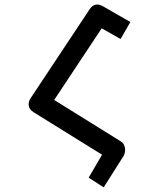

<svg xmlns="http://www.w3.org/2000/svg" viewBox="-20 -764 640 824"><path d="M418 -100 124 -282.5Q103 -295.5 103 -317Q103 -329 111 -342L364.5 -724Q377.5 -744.5 397 -744.5Q408 -744.5 421 -737.5L539.5 -669.5L497.5 -596.5L416.5 -642.5L212.5 -335L498 -157.5Q507.5 -152 512.2 -142.2Q517 -132.5 517 -121.5Q517 -112 514 -102.8Q511 -93.5 505.5 -87L425 40L360.5 -1.5Z"/></svg>

Font: JuliaMono
Style: Regular
Weight: 400
Monospace: yes
Designer: cormullion
Foundry: corm
Version: Version 0.055; ttfautohint (v1.8.4)